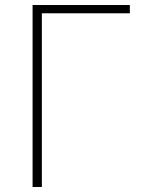

<svg xmlns="http://www.w3.org/2000/svg" viewBox="-20 -746 569 766"><path d="M110 0V-726H498V-693H147V0Z"/></svg>

Font: Shanggu Sans SC VF
Style: Regular
Weight: 250
Designer: GuiWonder
Version: Version 1.021